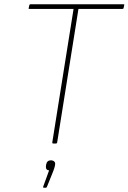

<svg xmlns="http://www.w3.org/2000/svg" viewBox="-20 -675 604 903"><path d="M231 0Q225 0 226 -6L326 -633H119Q117 -633 115.5 -633.5Q114 -634 115 -637L118 -651Q119 -655 123 -655H560Q563 -655 564 -654.5Q565 -654 564 -650L561 -636Q560 -633 555 -633H349L249 -6Q248 0 243 0ZM186 208Q182 208 183 203L211 126Q203 126 199 121Q195 116 196 106L197 99Q199 89 204.5 84Q210 79 219 79Q229 79 235 84.5Q241 90 239 100L238 106Q237 111 235 117Q233 123 230 131L201 203Q199 208 196 208Z"/></svg>

Font: Sofia Sans Thin
Style: Italic
Weight: 250
Italic angle: -9°
Version: Version 4.100-B